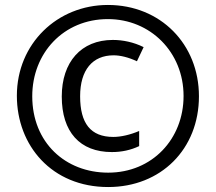

<svg xmlns="http://www.w3.org/2000/svg" viewBox="-20 -744 871 774"><path d="M416 10C629 10 782 -143 782 -356C782 -566 627 -724 415 -724C211 -724 48 -568 48 -358C48 -157 189 10 416 10ZM416 -48C244 -48 110 -169 110 -356C110 -530 236 -667 415 -667C586 -667 720 -534 720 -357C720 -184 594 -48 416 -48ZM431 -131C471 -131 507 -139 541 -155V-216C506 -201 468 -192 437 -192C345 -192 303 -247 303 -356C303 -462 353 -521 438 -521C465 -521 498 -513 532 -497L559 -554C519 -574 475 -583 435 -583C307 -583 229 -494 229 -355C229 -212 302 -131 431 -131Z"/></svg>

Font: Noto Sans Sinhala UI ExtraCondensed SemiBold
Style: Regular
Weight: 600
Width: 2
Designer: Jelle Bosma - Monotype Design Team
Foundry: Monotype Imaging Inc.
Version: Version 2.006